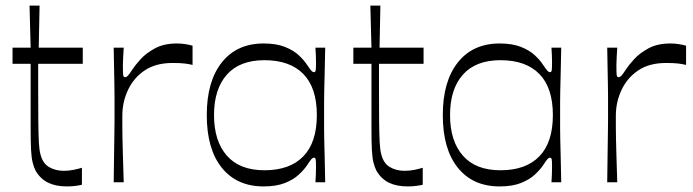

<svg xmlns="http://www.w3.org/2000/svg" viewBox="-20 -654 2486 689"><path d="M220 15Q180 15 152.5 1.5Q125 -12 108 -41Q101 -55 97 -71.5Q93 -88 91.5 -115.5Q90 -143 90 -191Q90 -224 90 -262.5Q90 -301 90 -335.5Q90 -370 90 -394.5Q90 -419 90 -425H25V-483H90L86 -634H122L119 -483H277V-425H117Q117 -401 117 -380Q117 -359 117 -340Q117 -265 117.5 -217.5Q118 -170 119.5 -143Q121 -116 125 -101Q133 -68 156 -54.5Q179 -41 209 -41Q227 -41 244 -44.5Q261 -48 274 -52V9Q266 11 251.5 13Q237 15 220 15Z M388 0Q389 -68 389.5 -109.5Q390 -151 390.5 -177Q391 -203 391 -222.5Q391 -242 391 -266Q391 -289 391 -308Q391 -327 390.5 -349Q390 -371 389.5 -402Q389 -433 388 -483H424Q423 -466 422 -449Q421 -432 421 -421Q421 -393 422 -385Q423 -377 429 -377Q434 -377 439.5 -383Q445 -389 456 -406Q465 -420 484.5 -441.5Q504 -463 536 -480.5Q568 -498 615 -498Q631 -498 646 -495.5Q661 -493 671 -490V-421Q659 -424 643.5 -426Q628 -428 599 -428Q539 -428 499.5 -401.5Q460 -375 439.5 -331.5Q419 -288 419 -239Q419 -215 419 -197.5Q419 -180 419.5 -157.5Q420 -135 421 -98.5Q422 -62 424 0Z M926 15Q830 15 776 -52Q722 -119 722 -241Q722 -362 776 -430Q830 -498 926 -498Q972 -498 1003 -485.5Q1034 -473 1053 -455Q1072 -437 1082 -421Q1093 -405 1097.5 -400Q1102 -395 1107 -395Q1112 -395 1113 -402.5Q1114 -410 1114 -431Q1114 -440 1113.5 -454Q1113 -468 1112 -483H1147Q1146 -425 1145 -388.5Q1144 -352 1143.5 -328Q1143 -304 1143 -284.5Q1143 -265 1143 -241Q1143 -216 1143 -197Q1143 -178 1143.5 -154.5Q1144 -131 1145 -94.5Q1146 -58 1147 0H1112Q1113 -15 1113.5 -29.5Q1114 -44 1114 -55Q1114 -74 1113 -81Q1112 -88 1107 -88Q1102 -88 1097.5 -83Q1093 -78 1082 -61Q1072 -46 1053 -28Q1034 -10 1003 2.5Q972 15 926 15ZM929 -43Q1020 -43 1068.5 -93Q1117 -143 1117 -241Q1117 -339 1068.5 -388.5Q1020 -438 929 -438Q840 -438 794 -386Q748 -334 748 -241Q748 -148 794 -95.5Q840 -43 929 -43Z M1443 15Q1403 15 1375.5 1.5Q1348 -12 1331 -41Q1324 -55 1320 -71.5Q1316 -88 1314.5 -115.5Q1313 -143 1313 -191Q1313 -224 1313 -262.5Q1313 -301 1313 -335.5Q1313 -370 1313 -394.5Q1313 -419 1313 -425H1248V-483H1313L1309 -634H1345L1342 -483H1500V-425H1340Q1340 -401 1340 -380Q1340 -359 1340 -340Q1340 -265 1340.5 -217.5Q1341 -170 1342.5 -143Q1344 -116 1348 -101Q1356 -68 1379 -54.5Q1402 -41 1432 -41Q1450 -41 1467 -44.5Q1484 -48 1497 -52V9Q1489 11 1474.5 13Q1460 15 1443 15Z M1773 15Q1677 15 1623 -52Q1569 -119 1569 -241Q1569 -362 1623 -430Q1677 -498 1773 -498Q1819 -498 1850 -485.5Q1881 -473 1900 -455Q1919 -437 1929 -421Q1940 -405 1944.5 -400Q1949 -395 1954 -395Q1959 -395 1960 -402.5Q1961 -410 1961 -431Q1961 -440 1960.5 -454Q1960 -468 1959 -483H1994Q1993 -425 1992 -388.5Q1991 -352 1990.5 -328Q1990 -304 1990 -284.5Q1990 -265 1990 -241Q1990 -216 1990 -197Q1990 -178 1990.5 -154.5Q1991 -131 1992 -94.5Q1993 -58 1994 0H1959Q1960 -15 1960.5 -29.5Q1961 -44 1961 -55Q1961 -74 1960 -81Q1959 -88 1954 -88Q1949 -88 1944.5 -83Q1940 -78 1929 -61Q1919 -46 1900 -28Q1881 -10 1850 2.5Q1819 15 1773 15ZM1776 -43Q1867 -43 1915.5 -93Q1964 -143 1964 -241Q1964 -339 1915.5 -388.5Q1867 -438 1776 -438Q1687 -438 1641 -386Q1595 -334 1595 -241Q1595 -148 1641 -95.5Q1687 -43 1776 -43Z M2159 0Q2160 -68 2160.5 -109.5Q2161 -151 2161.5 -177Q2162 -203 2162 -222.5Q2162 -242 2162 -266Q2162 -289 2162 -308Q2162 -327 2161.5 -349Q2161 -371 2160.5 -402Q2160 -433 2159 -483H2195Q2194 -466 2193 -449Q2192 -432 2192 -421Q2192 -393 2193 -385Q2194 -377 2200 -377Q2205 -377 2210.5 -383Q2216 -389 2227 -406Q2236 -420 2255.5 -441.5Q2275 -463 2307 -480.5Q2339 -498 2386 -498Q2402 -498 2417 -495.5Q2432 -493 2442 -490V-421Q2430 -424 2414.5 -426Q2399 -428 2370 -428Q2310 -428 2270.5 -401.5Q2231 -375 2210.5 -331.5Q2190 -288 2190 -239Q2190 -215 2190 -197.5Q2190 -180 2190.5 -157.5Q2191 -135 2192 -98.5Q2193 -62 2195 0Z"/></svg>

Font: Ojuju
Style: Regular
Weight: 400
Designer: Chisaokwu Joboson, Mirko Velimirovic
Foundry: Udi Foundry
Version: Version 1.000